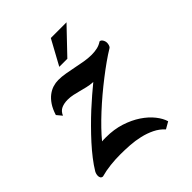

<svg xmlns="http://www.w3.org/2000/svg" viewBox="-251 -839 1027 1027"><g transform="rotate(-45 262.5 -325.5)"><path d="M482.4 -518.6Q492.2 -518.6 499 -507.8Q505.9 -497.1 505.9 -484.4Q505.9 -477.5 503.2 -468.3Q500.5 -459 494.1 -455.1Q465.8 -438 432.6 -414.6Q399.4 -391.1 363.8 -363.5Q328.1 -335.9 292.2 -305.7Q256.3 -275.4 223.6 -245.1Q190.9 -214.8 162.6 -185.5Q134.3 -156.2 113.8 -130.9Q121.6 -131.8 129.2 -131.8Q136.7 -131.8 144 -131.8Q204.6 -131.8 255.1 -115.5Q305.7 -99.1 344 -73.5Q382.3 -47.9 407 -16.8Q431.6 14.2 439.9 43L400.9 65.4Q377.4 39.6 345.7 24.2Q314 8.8 278.1 0.5Q242.2 -7.8 204.6 -10.3Q167 -12.7 131.8 -12.7Q94.2 -12.7 56.9 -8.5Q19.5 -4.4 -15.6 5.4Q-25.4 4.4 -29.1 -2Q-32.7 -8.3 -32.7 -16.6Q-32.7 -23.9 -30.5 -31.2Q-28.3 -38.6 -25.4 -43.5Q-7.8 -72.8 16.6 -104.2Q41 -135.7 69.8 -167.5Q98.6 -199.2 129.9 -230.7Q161.1 -262.2 192.1 -290.8Q223.1 -319.3 252.2 -344.2Q281.2 -369.1 305.2 -388.7Q280.3 -390.1 259.3 -395.3Q238.3 -400.4 219 -405.5Q199.7 -410.6 180.7 -414.8Q161.6 -418.9 140.6 -418.9Q114.3 -418.9 94 -409.9Q73.7 -400.9 63 -376L38.6 -405.3Q49.3 -439.9 65.2 -463.6Q81.1 -487.3 100.1 -501.7Q119.1 -516.1 139.6 -522.5Q160.2 -528.8 180.2 -528.8Q206.1 -528.8 234.1 -523.9Q262.2 -519 290.8 -513.2Q319.3 -507.3 347.7 -502.4Q376 -497.6 402.3 -497.6Q424.8 -497.6 445.1 -502.2Q465.3 -506.8 482.4 -518.6ZM311 -715.8H429.7L294.9 -574.7H233.9Z"/></g></svg>

Font: Arian AMU Serif
Style: Bold Italic
Weight: 700
Italic angle: -15°
Designer: Ruben Hakobyan (Tarumian)
Foundry: Ruben Hakobyan (Tarumian)
Version: Version 1.002